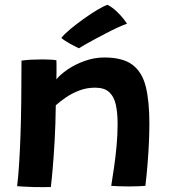

<svg xmlns="http://www.w3.org/2000/svg" viewBox="-20 -768 705 795"><path d="M190.5 6.5Q177 7 158 6.8Q139 6.5 119 6.5Q102.5 5.5 81.2 4.8Q60 4 51 3Q56 -39 59.2 -90.8Q62.5 -142.5 64.8 -206Q67 -269.5 68 -346.8Q69 -424 69 -517Q86 -519.5 109 -520.8Q132 -522 155 -522Q171.5 -522 186.8 -521.2Q202 -520.5 213.5 -518.5Q214 -514 214 -500Q214 -486 214 -469.2Q214 -452.5 213.5 -439.5Q228.5 -458.5 259.2 -479.8Q290 -501 330.2 -515.5Q370.5 -530 412 -530Q488.5 -530 528.8 -499.5Q569 -469 583.8 -408.5Q598.5 -348 598.5 -257.5Q598.5 -224.5 596.8 -181.8Q595 -139 591.2 -91.8Q587.5 -44.5 582 1.5Q573 2.5 553.8 3.2Q534.5 4 513 4Q491 4 470.8 3.2Q450.5 2.5 440.5 1.5Q446 -31.5 452.2 -74.8Q458.5 -118 462.8 -165Q467 -212 467 -255Q467 -300 459.8 -333.8Q452.5 -367.5 432.5 -386.2Q412.5 -405 373.5 -405Q338.5 -405 307.5 -393Q276.5 -381 252 -364Q227.5 -347 211 -332Q210 -251 206.2 -185Q202.5 -119 198.2 -70.5Q194 -22 190.5 6.5ZM425.5 -748Q446 -737 462.8 -721Q479.5 -705 490.8 -690.8Q502 -676.5 506 -670Q489 -664 466.2 -653.5Q443.5 -643 419 -630.2Q394.5 -617.5 371.8 -605.2Q349 -593 331.8 -583Q314.5 -573 306.5 -568Q303 -570 292.8 -575Q282.5 -580 270.8 -586.5Q259 -593 248.8 -599.8Q238.5 -606.5 234 -611Q247 -627.5 272.8 -648.8Q298.5 -670 328 -691Q357.5 -712 384 -727.8Q410.5 -743.5 425.5 -748Z"/></svg>

Font: Grandstander Thin SemiBold
Style: Regular
Weight: 600
Version: Version 1.200